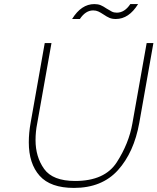

<svg xmlns="http://www.w3.org/2000/svg" viewBox="-20 -911 771 940"><path d="M121 -214Q121 -261 130 -310L199 -700H232L162 -306Q154 -266 154 -225Q154 -143 196 -84Q238 -25 348 -25Q493 -25 552 -117Q611 -209 628 -306L698 -700H731L662 -310Q636 -165 557.5 -78Q479 9 342 9Q227 9 174 -50.5Q121 -110 121 -214ZM442 -891Q460 -891 473 -885.5Q486 -880 502 -869Q518 -859 528 -854Q538 -849 552 -849Q590 -849 618 -891H656Q611 -818 547 -818Q529 -818 516 -823.5Q503 -829 487 -840Q472 -850 461 -855Q450 -860 436 -860Q399 -860 371 -818H333Q378 -891 442 -891Z"/></svg>

Font: Be Vietnam Thin
Style: Italic
Weight: 250
Italic angle: -9°
Designer: Gabriel Lam
Foundry: TypeRant
Version: Version 3.000